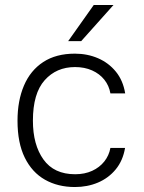

<svg xmlns="http://www.w3.org/2000/svg" viewBox="-20 -743 580 773"><path d="M281.5 -527Q332 -527 374.8 -508.5Q417.5 -490 446.5 -454.5Q475.5 -419 484 -367H424.5Q419 -398.5 400 -422.2Q381 -446 350.8 -459.5Q320.5 -473 282 -473Q207 -473 159.8 -420Q112.5 -367 112.5 -257Q112.5 -160 155 -100.8Q197.5 -41.5 282.5 -41.5Q321 -41.5 351 -55.2Q381 -69 400 -93Q419 -117 424.5 -147.5H483.5Q475 -96.5 446 -61.2Q417 -26 374.5 -8Q332 10 281.5 10Q213 10 161 -19.5Q109 -49 79.8 -108.2Q50.5 -167.5 50.5 -257Q50.5 -337.5 76.5 -398.5Q102.5 -459.5 154 -493.2Q205.5 -527 281.5 -527ZM357.5 -723H437L307 -577.5H254.5Z"/></svg>

Font: Public Sans Thin ExtraLight
Style: Regular
Weight: 250
Version: Version 1.007